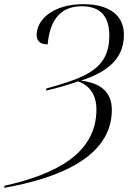

<svg xmlns="http://www.w3.org/2000/svg" viewBox="-36 -744 666 922"><path d="M-14 148 -16 158C239 113 501 13 501 -216C501 -303 447 -345 353 -357C499 -404 559 -475 559 -578C559 -672 486 -724 364 -724C223 -724 140 -653 140 -576C140 -541 164 -531 193 -531C202 -635 245 -714 357 -714C447 -714 489 -664 489 -573C489 -411 374 -372 187 -319L185 -309C235 -320 293 -337 339 -353C397 -333 427 -286 427 -218C427 -9 236 92 -14 148Z"/></svg>

Font: Noto Serif Display Light
Style: Italic
Weight: 300
Italic angle: -12°
Designer: Monotype Design Team
Foundry: Monotype Imaging Inc.
Version: Version 2.009